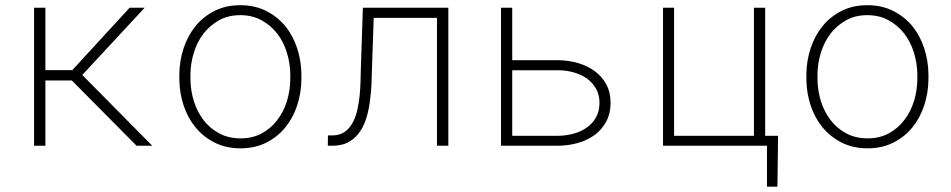

<svg xmlns="http://www.w3.org/2000/svg" viewBox="-20 -558 3641 735"><path d="M254.9 -250 502.9 0H563L294.9 -271L533.7 -528.3H476.1L256.8 -289.6H153.8V-528.3H110.4V0H153.8V-250Z M666.5 -272.9V-254.9Q667 -202.1 682.9 -154.3Q698.7 -106.4 729 -69.8Q758.8 -33.7 802 -12Q845.2 9.8 900.9 9.8Q956.1 9.8 999.3 -12Q1042.5 -33.7 1072.3 -70.3Q1102.1 -106.9 1117.7 -154.8Q1133.3 -202.6 1133.8 -254.9V-272.9Q1133.3 -325.7 1117.4 -373.8Q1101.6 -421.9 1071.8 -458.5Q1041.5 -494.6 998.3 -516.4Q955.1 -538.1 899.9 -538.1Q844.7 -538.1 801.5 -516.4Q758.3 -494.6 728.5 -458Q698.7 -421.4 682.9 -373.5Q667 -325.7 666.5 -272.9ZM709 -254.9V-272.9Q709.5 -315.9 722.2 -356.9Q734.9 -397.9 759.3 -429.7Q783.7 -460.9 818.8 -480.5Q854 -500 899.9 -500Q945.3 -500 981 -480.5Q1016.6 -460.9 1041 -429.7Q1065.4 -397.9 1078.1 -356.9Q1090.8 -315.9 1091.3 -272.9V-254.9Q1090.8 -211.4 1078.4 -170.9Q1065.9 -130.4 1041.5 -98.6Q1017.1 -66.4 981.9 -47.4Q946.8 -28.3 900.9 -28.3Q855 -28.3 819.3 -47.4Q783.7 -66.4 759.3 -98.1Q734.9 -129.9 722.2 -170.7Q709.5 -211.4 709 -254.9Z M1696.3 -528.3H1369.1L1361.3 -291.5Q1360.8 -271 1360.1 -245.4Q1359.4 -219.7 1356.9 -193.4Q1354 -165.5 1348.4 -139.4Q1342.8 -113.3 1332 -92.3Q1320.3 -68.4 1301 -54.2Q1281.7 -40 1253.4 -39.6H1235.4L1234.9 0H1253.4Q1292.5 -0.5 1318.8 -16.6Q1345.2 -32.7 1361.8 -60.1Q1376.5 -83.5 1384.8 -114Q1393.1 -144.5 1397 -178.2Q1400.9 -207.5 1402.1 -236.8Q1403.3 -266.1 1403.8 -291.5L1410.6 -489.7H1652.8V0H1696.3Z M1940.9 -327.6V-528.3H1897.9V0H2116.7Q2156.7 -0.5 2193.1 -11Q2229.5 -21.5 2257.3 -42Q2284.7 -62.5 2301 -93.3Q2317.4 -124 2317.4 -164.1Q2317.4 -204.6 2301 -234.9Q2284.7 -265.1 2256.8 -285.6Q2229 -306.2 2192.6 -316.7Q2156.2 -327.1 2116.7 -327.6ZM1940.9 -289.1H2116.7Q2147.5 -289.1 2175.8 -281Q2204.1 -272.9 2226.1 -257.8Q2248 -242.2 2261.5 -218.8Q2274.9 -195.3 2274.9 -164.1Q2274.9 -132.3 2261.7 -108.9Q2248.5 -85.4 2226.6 -69.8Q2204.6 -54.2 2176 -46.4Q2147.5 -38.6 2116.7 -38.1H1940.9Z M2518.1 -528.3V0H2916V156.7H2956.1L2958.5 -38.1H2909.2V-528.3H2866.2V-38.1H2560.5V-528.3Z M3066.9 -272.9V-254.9Q3067.4 -202.1 3083.3 -154.3Q3099.1 -106.4 3129.4 -69.8Q3159.2 -33.7 3202.4 -12Q3245.6 9.8 3301.3 9.8Q3356.4 9.8 3399.7 -12Q3442.9 -33.7 3472.7 -70.3Q3502.4 -106.9 3518.1 -154.8Q3533.7 -202.6 3534.2 -254.9V-272.9Q3533.7 -325.7 3517.8 -373.8Q3502 -421.9 3472.2 -458.5Q3441.9 -494.6 3398.7 -516.4Q3355.5 -538.1 3300.3 -538.1Q3245.1 -538.1 3201.9 -516.4Q3158.7 -494.6 3128.9 -458Q3099.1 -421.4 3083.3 -373.5Q3067.4 -325.7 3066.9 -272.9ZM3109.4 -254.9V-272.9Q3109.9 -315.9 3122.6 -356.9Q3135.3 -397.9 3159.7 -429.7Q3184.1 -460.9 3219.2 -480.5Q3254.4 -500 3300.3 -500Q3345.7 -500 3381.3 -480.5Q3417 -460.9 3441.4 -429.7Q3465.8 -397.9 3478.5 -356.9Q3491.2 -315.9 3491.7 -272.9V-254.9Q3491.2 -211.4 3478.8 -170.9Q3466.3 -130.4 3441.9 -98.6Q3417.5 -66.4 3382.3 -47.4Q3347.2 -28.3 3301.3 -28.3Q3255.4 -28.3 3219.7 -47.4Q3184.1 -66.4 3159.7 -98.1Q3135.3 -129.9 3122.6 -170.7Q3109.9 -211.4 3109.4 -254.9Z"/></svg>

Font: Roboto Mono ExtraLight
Style: Regular
Weight: 250
Monospace: yes
Designer: Google
Version: Version 3.000